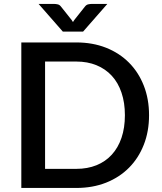

<svg xmlns="http://www.w3.org/2000/svg" viewBox="-20 -930 800 950"><path d="M717.5 -360Q717.5 -280 691.5 -213.8Q665.5 -147.5 618.2 -100Q571 -52.5 504.8 -26.2Q438.5 0 357.5 0H85.5V-720H357.5Q438.5 -720 504.8 -693.8Q571 -667.5 618.2 -620Q665.5 -572.5 691.5 -506.2Q717.5 -440 717.5 -360ZM598 -360Q598 -422 581.2 -471.5Q564.5 -521 533.2 -555Q502 -589 457.5 -607.2Q413 -625.5 357.5 -625.5H203V-94.5H357.5Q413 -94.5 457.5 -112.5Q502 -130.5 533.2 -164.8Q564.5 -199 581.2 -248.2Q598 -297.5 598 -360ZM511 -910.5 391 -773.5H291L171 -910.5H249Q255.5 -910.5 265.2 -908.5Q275 -906.5 282 -897L334.5 -831Q338.5 -825.5 341 -821Q343.5 -825.5 347.5 -831L399.5 -896.5Q407 -906.5 416.5 -908.5Q426 -910.5 433 -910.5Z"/></svg>

Font: Lato SemiBold
Style: Regular
Weight: 600
Designer: Lukasz Dziedzic with Adam Twardoch and Botio Nikoltchev
Foundry: tyPoland Lukasz Dziedzic
Version: Version 2.015; 2015-08-06; http://www.latofonts.com/